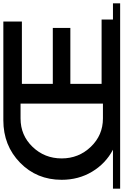

<svg xmlns="http://www.w3.org/2000/svg" viewBox="185 -924 739 1149"><g transform="rotate(-90 554.5 -349.5)"><path d="M1109 -43V0H0V-43H233Q150 -87 101.5 -168Q53 -249 53 -350Q53 -499 155.5 -599Q258 -699 409 -699H1000V-588H627V-403H962V-298H627V-111H1012V-43ZM420 -103H509V-596H420Q319 -596 250 -524Q181 -452 181 -350Q181 -248 250.5 -175.5Q320 -103 420 -103Z"/></g></svg>

Font: Montserrat Subrayada
Style: Regular
Weight: 400
Designer: Julieta Ulanovsky
Foundry: Julieta Ulanovsky
Version: Version 2.001